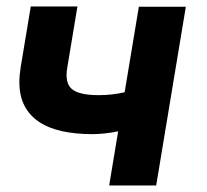

<svg xmlns="http://www.w3.org/2000/svg" viewBox="-20 -566 631 586"><path d="M456.7 0H313.2L340.6 -165.1Q297.2 -156.6 261.7 -156.6Q209.9 -156.6 168.5 -165.8Q127.1 -175.1 98.4 -194.6Q69.6 -214.1 54.3 -244.1Q39.1 -274.1 39.1 -315.7Q39.1 -326 40.1 -337Q41.2 -348 43 -360.1L73.9 -546.2H216.3L185.4 -360.1Q183.2 -347.7 183.2 -337Q183.2 -308.2 199.2 -294.4Q221.2 -275.6 281.2 -275.6Q321.4 -275.6 360.4 -284.4L403.8 -545.5H547.2Z"/></svg>

Font: Linik Sans
Style: Bold Italic
Weight: 700
Italic angle: 9°
Designer: Fonts by Rasmus Andersson / Changes by Cristiano Sobral with parts from Marc Monis
Foundry: rsms
Version: Version 3.020; ttfautohint (v1.6)